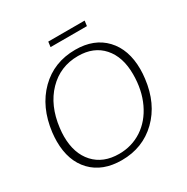

<svg xmlns="http://www.w3.org/2000/svg" viewBox="-191 -1012 1150 1183"><g transform="rotate(-30 384.0 -420.0)"><path d="M306.6 -813 311.5 -849.6H570.3L565.4 -813ZM339.8 10.3Q204.1 10.3 126.7 -70.3Q49.3 -150.9 49.3 -290Q49.3 -317.9 53.2 -353Q74.2 -522 176 -622.6Q277.8 -723.1 429.7 -723.1Q563.5 -723.1 640.6 -641.4Q717.8 -559.6 717.8 -418.9Q717.8 -387.7 713.4 -353Q693.4 -187.5 591.6 -88.6Q489.7 10.3 339.8 10.3ZM344.7 -31.7Q435.5 -31.7 508.1 -79.3Q580.6 -127 622.1 -214.6Q663.6 -302.2 663.6 -414.6Q663.6 -538.1 600.1 -609.6Q536.6 -681.2 424.8 -681.2Q297.9 -681.2 211.4 -592Q125 -502.9 106.9 -353Q103 -320.8 103 -294.4Q103 -172.9 167.7 -102.3Q232.4 -31.7 344.7 -31.7Z"/></g></svg>

Font: Muli
Style: ExtraLightItalic
Weight: 200
Italic angle: -7°
Designer: Vernon Adams
Foundry: newtypography
Version: Version 2.0; ttfautohint (v1.00rc1.2-2d82) -l 8 -r 50 -G 200